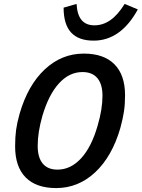

<svg xmlns="http://www.w3.org/2000/svg" viewBox="-20 -943 722 978"><path d="M80 -364Q122 -509 208 -589.5Q294 -670 407 -670Q509 -670 563 -615.5Q617 -561 617 -458Q617 -412 611.5 -375.5Q606 -339 593 -291Q551 -146 465 -65.5Q379 15 266 15Q164 15 110.5 -39.5Q57 -94 57 -197Q57 -245 62 -281.5Q67 -318 80 -364ZM172 -200Q172 -141 197.5 -110Q223 -79 273 -79Q340 -79 393 -136.5Q446 -194 477 -302Q490 -346 496 -384Q502 -422 502 -455Q502 -514 476 -545Q450 -576 400 -576Q333 -576 280.5 -518.5Q228 -461 196 -353Q184 -311 178 -273Q172 -235 172 -200ZM461 -814Q505 -814 543 -841Q581 -868 615 -923L682 -895Q639 -816 582.5 -776Q526 -736 457 -736Q380 -736 342 -777.5Q304 -819 304 -904L370 -923Q373 -868 395.5 -841Q418 -814 461 -814Z"/></svg>

Font: Intel One Mono Medium
Style: Italic
Weight: 500
Italic angle: -16°
Monospace: yes
Designer: Fred Shallcrass
Foundry: Frere-Jones Type LLC
Version: Version 1.400;hotconv 1.1.0;makeotfexe 2.6.0;FJTRelease1.4